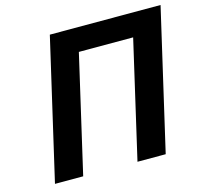

<svg xmlns="http://www.w3.org/2000/svg" viewBox="-104 -838 1009 953"><g transform="rotate(-15 400.0 -361.0)"><path d="M488 0 627 -602H348L209 0H64L231 -722H800L633 0Z"/></g></svg>

Font: Perun
Style: Bold Italic
Weight: 700
Italic angle: -12°
Foundry: Copyright (c) Stefan Peev, Context Ltd, 2016
Version: Version 1.027